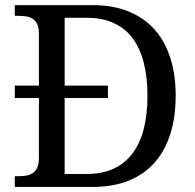

<svg xmlns="http://www.w3.org/2000/svg" viewBox="-20 -734 767 754"><path d="M38.1 -397.9H132.8V-604Q132.8 -626 126.2 -639.4Q119.6 -652.8 108.4 -660.2Q97.2 -667.5 82.3 -669.7Q67.4 -671.9 50.8 -671.9H38.1V-713.9H344.2Q421.4 -713.9 481.9 -690.2Q542.5 -666.5 584.2 -621.1Q626 -575.7 647.9 -509.3Q669.9 -442.9 669.9 -357.9Q669.9 -275.9 649.4 -209.7Q628.9 -143.6 588.4 -96.9Q547.9 -50.3 486.6 -25.1Q425.3 0 344.2 0H38.1V-42H50.8Q67.9 -42 82.8 -44.4Q97.7 -46.9 108.9 -54.4Q120.1 -62 126.5 -76.2Q132.8 -90.3 132.8 -113.8V-349.1H38.1ZM320.8 -50.8Q380.4 -50.8 425 -71Q469.7 -91.3 499.5 -130.4Q529.3 -169.4 544.2 -226.6Q559.1 -283.7 559.1 -357.9Q559.1 -432.1 544.2 -489.3Q529.3 -546.4 499.8 -585.2Q470.2 -624 425.5 -644Q380.9 -664.1 321.8 -664.1H233.9V-397.9H403.8V-349.1H233.9V-50.8Z"/></svg>

Font: Droid Serif
Style: Regular
Weight: 400
Designer: Monotype Design team
Foundry: Monotype Imaging Inc.
Version: Version 1.03